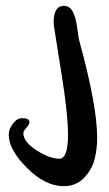

<svg xmlns="http://www.w3.org/2000/svg" viewBox="-20 -661 373 658"><path d="M251 -524Q313 -299 313 -189Q313 -148 303.5 -113Q294 -78 267 -50.5Q240 -23 198 -23Q135 -23 72.5 -85.5Q10 -148 10 -199Q10 -218 24 -237Q38 -256 56 -256Q81 -256 81 -242Q81 -235 70.5 -223Q60 -211 60 -205Q60 -175 105 -146Q150 -117 183 -117Q213 -117 213 -198Q213 -271 190.5 -410Q168 -549 166 -564Q164 -576 164 -585Q164 -641 199 -641Q219 -641 229.5 -621Q240 -601 245 -563.5Q250 -526 251 -524Z"/></svg>

Font: Because We Mentor
Style: Regular
Weight: 400
Designer: Liz Wetzel, Aaron Williamson, Russ McMullin
Foundry: Red Hat
Version: Version 1.000